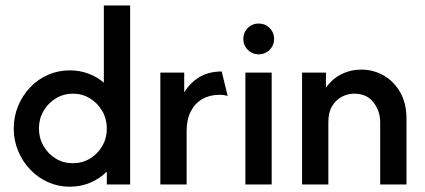

<svg xmlns="http://www.w3.org/2000/svg" viewBox="-20 -687 1582 715"><path d="M239.6 8.3Q196.5 8.3 158.7 -8.7Q120.8 -25.7 92.4 -55.6Q63.9 -85.4 47.6 -124.7Q31.2 -163.9 31.2 -208.3Q31.2 -253.5 47.6 -292.7Q63.9 -331.9 92.4 -361.8Q120.8 -391.7 158.7 -408.3Q196.5 -425 239.6 -425Q277.1 -425 309.4 -412.8Q341.7 -400.7 366.7 -379.2V-666.7H464.6V0H377.8V-47.9Q352.1 -22.2 316.7 -6.9Q281.2 8.3 239.6 8.3ZM251.4 -79.2Q286.8 -79.2 315.3 -96.5Q343.8 -113.9 360.8 -143.1Q377.8 -172.2 377.8 -208.3Q377.8 -244.4 360.8 -273.6Q343.8 -302.8 315.3 -320.5Q286.8 -338.2 251.4 -338.2Q216.7 -338.2 187.8 -320.5Q159 -302.8 142 -273.6Q125 -244.4 125 -208.3Q125 -172.9 142 -143.4Q159 -113.9 187.5 -96.5Q216 -79.2 251.4 -79.2Z M577.1 0V-416.7H666V-343.1Q688.2 -379.2 722.9 -400Q757.6 -420.8 805.6 -420.8L827.8 -329.9Q820.8 -331.9 813.2 -333Q805.6 -334 797.9 -334Q761.1 -334 733.3 -318.1Q705.6 -302.1 690.3 -271.9Q675 -241.7 675 -197.9V0Z M893.8 0V-416.7H991.7V0ZM943.1 -484.7Q927.1 -484.7 914.2 -492.4Q901.4 -500 893.8 -512.8Q886.1 -525.7 886.1 -541.7Q886.1 -558.3 893.8 -571.2Q901.4 -584 914.2 -591.7Q927.1 -599.3 943.1 -599.3Q959.7 -599.3 972.6 -591.7Q985.4 -584 993.1 -571.2Q1000.7 -558.3 1000.7 -541.7Q1000.7 -525.7 993.1 -512.8Q985.4 -500 972.6 -492.4Q959.7 -484.7 943.1 -484.7Z M1104.9 0V-416.7H1193.8V-360.4Q1216.7 -393.1 1251 -410.4Q1285.4 -427.8 1325.7 -427.8Q1370.1 -427.8 1408.3 -406.2Q1446.5 -384.7 1470.1 -343.8Q1493.8 -302.8 1493.8 -244.4V0H1395.8V-231.2Q1395.8 -273.6 1370.8 -305.9Q1345.8 -338.2 1299.3 -338.2Q1274.3 -338.2 1252.4 -326.4Q1230.6 -314.6 1216.7 -291.7Q1202.8 -268.8 1202.8 -233.3V0Z"/></svg>

Font: Afacad Flux Medium
Style: Regular
Weight: 500
Designer: Kristian Moeller
Foundry: Dicotype
Version: Version 1.100